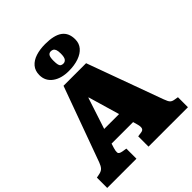

<svg xmlns="http://www.w3.org/2000/svg" viewBox="-265 -1148 1305 1305"><g transform="rotate(-45 388.0 -495.0)"><path d="M0 0V-99L33 -106Q53 -111 64 -123.5Q75 -136 84 -160L281 -701H498L697 -155Q708 -124 718 -114Q728 -104 747 -101L776 -96V0H397V-99L432 -104Q449 -107 453 -120Q457 -133 451 -156L441 -192H234L224 -160Q217 -138 218 -122.5Q219 -107 250 -102L281 -97V0ZM269 -298H412L346 -524H343ZM378 -746Q305 -746 260.5 -779Q216 -812 216 -868Q216 -910 239 -937Q262 -964 302 -977Q342 -990 393 -990Q479 -990 520 -960Q561 -930 561 -868Q561 -829 538 -802Q515 -775 473.5 -760.5Q432 -746 378 -746ZM387 -808Q403 -808 413 -821Q423 -834 423 -869Q423 -894 418 -906.5Q413 -919 404.5 -923.5Q396 -928 386 -928Q369 -928 361 -915Q353 -902 353 -869Q353 -843 356.5 -830Q360 -817 368 -812.5Q376 -808 387 -808Z"/></g></svg>

Font: Literata Black
Style: Regular
Weight: 900
Designer: Latin by Veronika Burian and Jose Scaglione. Greek by Irene Vlachou. Cyrillic by Vera Evstafieva.
Foundry: TypeTogether
Version: Version 3.103;gftools[0.9.29]